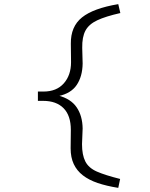

<svg xmlns="http://www.w3.org/2000/svg" viewBox="-20 -712 723 927"><path d="M551 195Q494 186 451.5 171.5Q409 157 380 134.5Q351 112 336 80Q321 48 321 4L322 -85Q322 -154 287 -189.5Q252 -225 188 -225H163V-270H190Q253 -270 288 -309.5Q323 -349 323 -412L322 -501Q321 -584 376 -628Q431 -672 551 -692L561 -649Q490 -633 449.5 -614Q409 -595 392.5 -564Q376 -533 377 -481L379 -405Q378 -343 350.5 -302Q323 -261 262 -248L261 -251Q322 -235 350 -194Q378 -153 379 -92L376 -16Q376 36 392 67.5Q408 99 448 116.5Q488 134 560 152Z"/></svg>

Font: Lexend Tera ExtraLight
Style: Regular
Weight: 250
Designer: Bonnie Shaver-Troup, Thomas Jockin
Foundry: Lexend
Version: Version 1.007